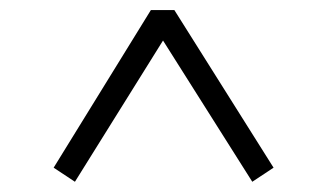

<svg xmlns="http://www.w3.org/2000/svg" viewBox="-20 -579 643 379"><path d="M85.9 -248 277.8 -559.1H324.2L520 -248L478 -220.2L301.8 -499L127.9 -220.2Z"/></svg>

Font: Source Han Serif TW
Style: Bold
Weight: 700
Designer: Ryoko NISHIZUKA Ë•øÂ°öÊ∂ºÂ≠ê (kana & ideographs); Frank Grie√ühammer (Latin, Greek & Cyrillic); Wenlong ZHANG Âº†ÊñáÈæô 
Foundry: Adobe
Version: Version 2.003;hotconv 1.1.1;makeotfexe 2.6.0